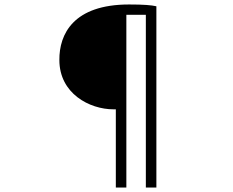

<svg xmlns="http://www.w3.org/2000/svg" viewBox="-20 -779 1040 857"><path d="M497 58H544V-713H631V58H678V-751C656 -756 622 -759 556 -759C307 -759 244 -626 245 -511C245 -362 379 -291 487 -291H497Z"/></svg>

Font: Noto Sans CJK JP Light
Style: Regular
Weight: 300
Designer: Ryoko NISHIZUKA (kana & ideographs); Paul D. Hunt (Latin, Greek & Cyrillic); Wenlong ZHANG (bopomofo); Sandoll Communica
Foundry: Adobe Systems Incorporated
Version: Version 1.004;PS 1.004;hotconv 1.0.82;makeotf.lib2.5.63406